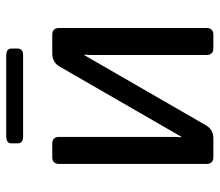

<svg xmlns="http://www.w3.org/2000/svg" viewBox="-64 -635 699 611"><g transform="rotate(-90 285.5 -329.5)"><path d="M156.7 -605.5Q134.8 -605.5 134.8 -622.6V-642.1Q134.8 -659.2 156.7 -659.2H414.6Q436.5 -659.2 436.5 -642.1V-622.6Q436.5 -605.5 414.6 -605.5ZM91.3 0Q69.3 0 69.3 -22V-490.7Q69.3 -512.7 91.3 -512.7H133.3Q155.3 -512.7 155.3 -490.7V-130.4Q155.3 -115.7 154.3 -101.1H155.3L378.9 -488.8Q392.6 -512.7 420.9 -512.7H480Q502 -512.7 502 -490.7V-22Q502 0 480 0H438Q416 0 416 -22V-382.3Q416 -397 417 -411.6H416L192.4 -23.9Q178.7 0 150.4 0Z"/></g></svg>

Font: Istok Web
Style: Regular
Weight: 400
Designer: Andrey V. Panov
Foundry: Andrey V. Panov
Version: Version 1.0.2g